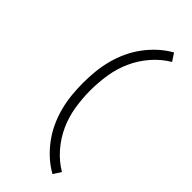

<svg xmlns="http://www.w3.org/2000/svg" viewBox="-309 -899 1119 1119"><g transform="rotate(45 250.0 -340.0)"><path d="M393 161Q350 137 313.5 103.5Q277 70 248 30.5Q219 -9 198.5 -53.5Q178 -98 165.5 -145.5Q153 -193 148 -242Q143 -291 143 -340Q143 -389 148 -438Q153 -487 165.5 -534.5Q178 -582 198.5 -626.5Q219 -671 248 -710.5Q277 -750 313.5 -783.5Q350 -817 393 -841L424 -794Q367 -760 323 -709Q279 -658 252 -598Q225 -538 214.5 -472Q204 -406 204 -340Q204 -274 214.5 -208Q225 -142 252 -82Q279 -22 323 29Q367 80 424 114Z"/></g></svg>

Font: Iosevka Slab Light
Style: Regular
Weight: 300
Monospace: yes
Designer: Belleve Invis
Foundry: Belleve Invis
Version: Version 11.1.0; ttfautohint (v1.8.3)